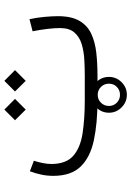

<svg xmlns="http://www.w3.org/2000/svg" viewBox="123 -600 614 900"><g transform="rotate(-90 430.0 -150.0)"><path d="M523.9 0H410.2Q301.8 0 222.2 -17.1Q142.6 -34.2 99.1 -79.1Q55.7 -124 55.7 -207.5Q55.7 -236.3 61.5 -263.7Q67.4 -291 77.1 -316.9L126.5 -298.3Q120.1 -278.3 115.7 -256.8Q111.3 -235.4 111.3 -215.3Q111.8 -147 149.4 -113.8Q187 -80.6 254.2 -70.1Q321.3 -59.6 410.2 -59.6H524.4Q561.5 -59.6 600.8 -61.8Q640.1 -64 673.6 -74.2Q707 -84.5 727.8 -108.4Q748.5 -132.3 748.5 -175.8Q748.5 -200.2 744.6 -234.1Q740.7 -268.1 733.4 -304.2L790 -318.8Q797.4 -286.1 800.8 -249Q804.2 -211.9 804.2 -186Q804.2 -122.6 782.5 -85Q760.7 -47.4 721.9 -29.3Q683.1 -11.2 632.6 -5.6Q582 0 523.9 0ZM501 -436.5 551.3 -386.7 501 -336.4 451.2 -386.7ZM366.2 -436.5 416.5 -386.7 366.2 -336.4 316.4 -386.7ZM351.6 53.7Q351.6 19 376.5 -5.6Q401.4 -30.3 435.5 -30.3Q470.2 -30.3 494.9 -5.6Q519.5 19 519.5 53.7Q519.5 87.9 494.9 112.8Q470.2 137.7 435.5 137.7Q401.4 137.7 376.5 112.8Q351.6 87.9 351.6 53.7ZM383.3 53.7Q383.3 75.7 398.7 90.6Q414.1 105.5 435.5 105.5Q457.5 105.5 472.7 90.6Q487.8 75.7 487.8 53.7Q487.8 31.7 472.7 16.4Q457.5 1 435.5 1Q413.6 1 398.4 16.4Q383.3 31.7 383.3 53.7Z"/></g></svg>

Font: Vazirmatn UI NL ExtraLight
Style: Regular
Weight: 200
Designer: Saber Rastikerdar
Foundry: Saber Rastikerdar
Version: Version 33.003